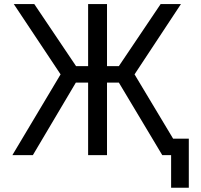

<svg xmlns="http://www.w3.org/2000/svg" viewBox="-20 -752 978 933"><path d="M408.2 2V-350.6H348.6L139.6 2H40L274.4 -390.6L46.9 -732.4H146.5L349.6 -430.7H408.2V-732.4H500V-430.7H557.6L760.7 -732.4H859.4L633.8 -390.6L821.3 -78.1H897.5V160.2H811.5V2H802.7H768.6L557.6 -350.6H500V2Z"/></svg>

Font: irohakakuC Regular
Style: Regular
Weight: 400
Designer: [Source Han Sans]
Ryoko NISHIZUKA Ë•øÂ°öÊ∂ºÂ≠ê (kana & ideographs); Paul D. Hunt (Latin, Greek & Cyrillic); Wenlong ZHAN
Version: Version 1.001.20160904